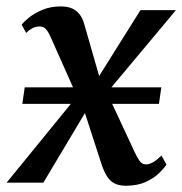

<svg xmlns="http://www.w3.org/2000/svg" viewBox="-42 -569 568 598"><path d="M350 9.5Q330 9.5 316.2 3Q302.5 -3.5 293.2 -17Q284 -30.5 276 -52L209.5 -257L243.5 -252L93 0H-21.5L223.5 -300.5L213 -235L116 -453Q109.5 -468 102 -477.2Q94.5 -486.5 81.5 -486.5Q68.5 -486.5 57.8 -480.5Q47 -474.5 39.5 -466.5L25.5 -492Q31.5 -500.5 48 -514Q64.5 -527.5 89.8 -538.2Q115 -549 147.5 -549Q168 -549 182.2 -542.8Q196.5 -536.5 206 -524.2Q215.5 -512 220.5 -493.5L277.5 -295L245 -297.5L395.5 -537.5H506L264.5 -248.5L275.5 -314L377.5 -95Q385.5 -78 393 -67.5Q400.5 -57 413 -57Q423 -57 434.8 -63.8Q446.5 -70.5 461 -84.5L476.5 -56.5Q470 -46 454 -30.2Q438 -14.5 412.2 -2.5Q386.5 9.5 350 9.5ZM27.5 -245.5 35 -297H460.5L453 -245.5Z"/></svg>

Font: Merriweather 60pt Medium
Style: Italic
Weight: 500
Italic angle: -7.8°
Version: Version 2.101